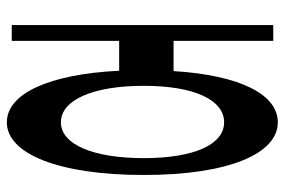

<svg xmlns="http://www.w3.org/2000/svg" viewBox="-152 -646 812 547"><g transform="rotate(90 253.5 -372.0)"><path d="M51 -745V0H96V-306H181C191 -104 247 14 328 14C417 14 478 -132 478 -376C478 -619 417 -758 328 -758C249 -758 194 -652 182 -461H96V-745ZM224 -376C224 -520 264 -605 328 -605C391 -605 430 -520 430 -376C430 -232 391 -140 328 -140C264 -140 224 -232 224 -376Z"/></g></svg>

Font: 寒蝉无机体 CompactMedium
Style: Regular
Weight: 500
Width: 3
Designer: ChillTanhei {Warren2060}; 
Source Han Sans {Ryoko NISHIZUKA 西塚涼子 (kana, bopomofo & ideographs); Paul D. Hunt (Latin, Gre
Foundry: ChillType&Adobe
Version: Version 1.000;Glyphs 3.1.1 (3135)